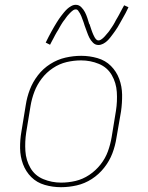

<svg xmlns="http://www.w3.org/2000/svg" viewBox="-20 -770 616 798"><path d="M233 8H234Q266 8 299 0.5Q332 -7 361.5 -26Q391 -45 413 -73Q435 -101 447 -132.5Q459 -164 464 -197L483 -307Q488 -342 487.5 -376.5Q487 -411 475.5 -442Q464 -473 441 -496Q418 -519 385 -528.5Q352 -538 318 -538H317Q285 -538 252 -530.5Q219 -523 189 -504Q159 -485 137.5 -457Q116 -429 104 -397.5Q92 -366 87 -333L69 -223Q63 -189 63.5 -154Q64 -119 75.5 -88Q87 -57 110 -34Q133 -11 166 -1.5Q199 8 233 8ZM234 -11Q195 -11 160 -25.5Q125 -40 106.5 -72Q88 -104 85.5 -142.5Q83 -181 89 -220L107 -330Q112 -360 123 -389Q134 -418 153.5 -443.5Q173 -469 200 -487Q227 -505 257 -512Q287 -519 317 -519Q356 -519 391 -504.5Q426 -490 444.5 -458Q463 -426 465.5 -387.5Q468 -349 462 -310L444 -200Q439 -170 428.5 -141Q418 -112 398 -86.5Q378 -61 351 -43Q324 -25 294 -18Q264 -11 234 -11ZM389 -583Q399 -583 408.5 -588Q418 -593 425 -599.5Q432 -606 439 -615Q446 -624 450 -629.5Q454 -635 459 -642Q464 -649 469 -657Q474 -665 479 -674.5Q484 -684 490 -694Q496 -704 502 -715.5Q508 -727 514 -740L496 -748Q492 -741 488.5 -734.5Q485 -728 481.5 -721.5Q478 -715 475 -709Q472 -703 468.5 -697.5Q465 -692 462 -686.5Q459 -681 456.5 -676Q454 -671 451 -666.5Q448 -662 445.5 -658Q443 -654 440 -650Q437 -646 435 -642.5Q433 -639 430.5 -636.5Q428 -634 424 -629Q420 -624 415.5 -619Q411 -614 408 -611.5Q405 -609 400 -605.5Q395 -602 389 -602Q384 -602 380 -606Q376 -610 373 -615.5Q370 -621 368 -625.5Q366 -630 364 -635Q362 -640 360 -646Q358 -652 356 -658Q354 -664 352 -670H351Q347 -683 343 -695.5Q339 -708 333 -719.5Q327 -731 317.5 -740.5Q308 -750 295 -750Q285 -750 275.5 -744.5Q266 -739 259.5 -733Q253 -727 245.5 -718Q238 -709 234 -703.5Q230 -698 225 -691Q220 -684 215 -675.5Q210 -667 204.5 -658Q199 -649 193.5 -638.5Q188 -628 182 -617Q176 -606 170 -593L188 -584Q192 -592 195.5 -598.5Q199 -605 202.5 -611.5Q206 -618 209 -624Q212 -630 215.5 -635.5Q219 -641 222 -646Q225 -651 227.5 -656Q230 -661 233 -665.5Q236 -670 238.5 -674.5Q241 -679 244 -682.5Q247 -686 249.5 -689.5Q252 -693 254 -696Q256 -699 260 -704Q264 -709 268.5 -713.5Q273 -718 276 -721Q279 -724 284 -727.5Q289 -731 295 -731Q301 -731 305 -725.5Q309 -720 312.5 -714Q316 -708 318 -702.5Q320 -697 322.5 -690.5Q325 -684 327.5 -677Q330 -670 332 -663Q337 -650 341.5 -637Q346 -624 351.5 -613Q357 -602 366.5 -592.5Q376 -583 389 -583Z"/></svg>

Font: Iosevka Sparkle Thin
Style: Italic
Weight: 100
Italic angle: -9°
Designer: Belleve Invis
Foundry: Belleve Invis
Version: Version 4.5.0; ttfautohint (v1.8.3)